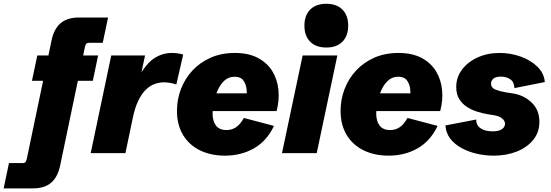

<svg xmlns="http://www.w3.org/2000/svg" viewBox="-133 -827 2976 1037"><path d="M-113.3 190.4 -84.5 53.7H-10.3Q0.5 53.7 4.9 48.1Q9.3 42.5 12.2 28.8L145.5 -608.9Q158.2 -670.9 194.3 -701.7Q230.5 -732.4 292.5 -732.4H450.7L421.9 -595.7H347.7Q336.9 -595.7 332.5 -590.3Q328.1 -585 325.2 -570.8L191.9 66.9Q179.2 128.9 143.3 159.7Q107.4 190.4 44.9 190.4ZM39.6 -390.6 68.4 -527.3H397L368.2 -390.6Z M356.9 0 467.8 -527.3H650.4L624 -403.3L612.8 -405.3Q655.8 -483.9 700.2 -512.5Q744.6 -541 794.9 -541Q810.5 -541 826.7 -538.8Q842.8 -536.6 856.4 -532.2L819.3 -370.6Q804.2 -376 786.6 -379.2Q769 -382.3 752.9 -382.3Q726.6 -382.3 701.4 -373Q676.3 -363.8 654.1 -342Q631.8 -320.3 613.8 -283Q595.7 -245.6 584 -189L544.4 0Z M1082 13.7Q1005.9 13.7 947.3 -14.9Q888.7 -43.5 855.7 -97.9Q822.8 -152.3 822.8 -229Q822.8 -290 844.2 -345.9Q865.7 -401.9 906.2 -445.8Q946.8 -489.7 1004.6 -515.4Q1062.5 -541 1134.8 -541Q1209.5 -541 1260 -514.2Q1310.5 -487.3 1337.9 -442.4Q1365.2 -397.5 1370.8 -341.6Q1376.5 -285.6 1360.8 -227.1H941.9L961.9 -322.8H1212.4L1199.2 -300.8Q1201.7 -320.8 1198.5 -347.2Q1195.3 -373.5 1180.9 -393.1Q1166.5 -412.6 1134.3 -412.6Q1101.1 -412.6 1078.1 -390.9Q1055.2 -369.1 1041.3 -336.4Q1027.3 -303.7 1021.2 -270.3Q1015.1 -236.8 1015.1 -213.9Q1015.1 -173.3 1033.4 -148.9Q1051.8 -124.5 1090.8 -124.5Q1117.7 -124.5 1140.6 -138.9Q1163.6 -153.3 1184.1 -189.9L1346.7 -147Q1308.1 -65.4 1238.8 -25.9Q1169.4 13.7 1082 13.7Z M1689 -527.3 1577.6 0H1390.1L1501.5 -527.3ZM1629.4 -570.3Q1573.7 -570.3 1542.5 -601.6Q1511.2 -632.8 1511.2 -688.5Q1511.2 -744.1 1542.5 -775.4Q1573.7 -806.6 1629.4 -806.6Q1685.1 -806.6 1716.3 -775.4Q1747.6 -744.1 1747.6 -688.5Q1747.6 -632.8 1716.3 -601.6Q1685.1 -570.3 1629.4 -570.3Z M1965.8 13.7Q1889.6 13.7 1831.1 -14.9Q1772.5 -43.5 1739.5 -97.9Q1706.5 -152.3 1706.5 -229Q1706.5 -290 1728 -345.9Q1749.5 -401.9 1790 -445.8Q1830.6 -489.7 1888.4 -515.4Q1946.3 -541 2018.6 -541Q2093.3 -541 2143.8 -514.2Q2194.3 -487.3 2221.7 -442.4Q2249 -397.5 2254.6 -341.6Q2260.3 -285.6 2244.6 -227.1H1825.7L1845.7 -322.8H2096.2L2083 -300.8Q2085.4 -320.8 2082.3 -347.2Q2079.1 -373.5 2064.7 -393.1Q2050.3 -412.6 2018.1 -412.6Q1984.9 -412.6 1961.9 -390.9Q1939 -369.1 1925 -336.4Q1911.1 -303.7 1905 -270.3Q1898.9 -236.8 1898.9 -213.9Q1898.9 -173.3 1917.2 -148.9Q1935.5 -124.5 1974.6 -124.5Q2001.5 -124.5 2024.4 -138.9Q2047.4 -153.3 2067.9 -189.9L2230.5 -147Q2191.9 -65.4 2122.6 -25.9Q2053.2 13.7 1965.8 13.7Z M2533.2 13.7Q2487.3 13.7 2442.4 3.4Q2397.5 -6.8 2359.9 -27.3Q2322.3 -47.9 2298.8 -78.4Q2275.4 -108.9 2272.9 -149.4L2439.5 -181.6Q2437.5 -152.3 2461.4 -135Q2485.4 -117.7 2526.9 -117.7Q2552.2 -117.7 2566.9 -123.8Q2581.5 -129.9 2588.1 -139.2Q2594.7 -148.4 2594.7 -158.2Q2594.7 -174.3 2578.9 -187.3Q2563 -200.2 2532.7 -205.1L2499.5 -210.4Q2473.6 -214.8 2444.3 -223.9Q2415 -232.9 2389.4 -249.3Q2363.8 -265.6 2347.4 -292Q2331.1 -318.4 2331.1 -356.9Q2331.1 -409.2 2362.3 -450.9Q2393.6 -492.7 2446.8 -516.8Q2500 -541 2565.9 -541Q2624 -541 2678.5 -521.7Q2732.9 -502.4 2769.3 -467Q2805.7 -431.6 2809.6 -383.8L2645.5 -351.1Q2644.5 -383.3 2623.8 -398.2Q2603 -413.1 2572.8 -413.1Q2543 -413.1 2531 -401.6Q2519 -390.1 2519 -376Q2519 -352.5 2543.2 -343Q2567.4 -333.5 2597.2 -328.6L2640.1 -321.8Q2697.3 -312.5 2738.8 -272.7Q2780.3 -232.9 2780.3 -168.9Q2780.3 -113.3 2747.6 -72.3Q2714.8 -31.2 2658.9 -8.8Q2603 13.7 2533.2 13.7Z"/></svg>

Font: Schibsted Grotesk Black
Style: Italic
Weight: 900
Italic angle: -12°
Designer: Bakken & Baeck AS, Henrik Kongsvoll
Foundry: Schibsted ASA
Version: Version 1.100;gftools[0.9.25]